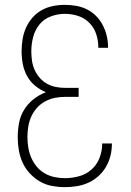

<svg xmlns="http://www.w3.org/2000/svg" viewBox="-20 -763 540 791"><path d="M247 8Q221 8 194 3Q167 -2 144 -15.5Q121 -29 102.5 -49Q84 -69 73 -93.5Q62 -118 57.5 -144.5Q53 -171 53 -198Q53 -227 58.5 -256.5Q64 -286 79.5 -311Q95 -336 118.5 -354.5Q142 -373 169 -383Q145 -393 124.5 -410Q104 -427 91.5 -450Q79 -473 74 -499Q69 -525 69 -552Q69 -576 73 -601Q77 -626 87 -648.5Q97 -671 113.5 -690Q130 -709 151.5 -721Q173 -733 197.5 -738Q222 -743 247 -743Q270 -743 293.5 -739Q317 -735 338 -724.5Q359 -714 375.5 -697.5Q392 -681 403 -660Q414 -639 419.5 -616.5Q425 -594 425 -570V-566H385V-569Q385 -597 376 -623.5Q367 -650 347.5 -669.5Q328 -689 301.5 -697.5Q275 -706 247 -706Q218 -706 189.5 -695.5Q161 -685 142.5 -662Q124 -639 116.5 -610Q109 -581 109 -551Q109 -531 112 -511.5Q115 -492 123 -474.5Q131 -457 144 -442Q157 -427 174.5 -417.5Q192 -408 211 -404.5Q230 -401 250 -401H304V-364H250Q228 -364 207 -360Q186 -356 166.5 -345.5Q147 -335 132.5 -319Q118 -303 109 -283Q100 -263 96.5 -241.5Q93 -220 93 -199Q93 -177 96.5 -155.5Q100 -134 108.5 -114Q117 -94 131 -77Q145 -60 164 -49Q183 -38 204.5 -33.5Q226 -29 247 -29Q277 -29 306 -37Q335 -45 357 -64.5Q379 -84 390 -112.5Q401 -141 401 -170V-172H441V-170Q441 -145 435 -121Q429 -97 416.5 -75.5Q404 -54 385 -37Q366 -20 343.5 -10Q321 0 296.5 4Q272 8 247 8Z"/></svg>

Font: Iosevka SS18 Extralight
Style: Regular
Weight: 200
Monospace: yes
Designer: Belleve Invis
Foundry: Belleve Invis
Version: Version 25.1.1; ttfautohint (v1.8.4)